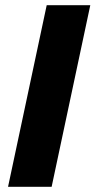

<svg xmlns="http://www.w3.org/2000/svg" viewBox="-20 -720 368 740"><path d="M11 0 160 -700H328L179 0Z"/></svg>

Font: Red Hat Text
Style: Italic
Weight: 300
Italic angle: -12°
Designer: Pentagram, MCKL
Foundry: Pentagram, MCKL
Version: Version 1.023